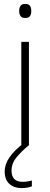

<svg xmlns="http://www.w3.org/2000/svg" viewBox="-20 -810 257 982"><path d="M108 -790Q127 -790 133.5 -780Q140 -770 140 -754Q140 -738 133.5 -728Q127 -718 108 -718Q92 -718 85 -728Q78 -738 78 -754Q78 -770 85 -780Q92 -790 108 -790ZM128 -596V-66H89V-596ZM39 62Q39 120 95 120Q109 120 121.5 118Q134 116 143 113V143Q133 147 120 149.5Q107 152 90 152Q52 152 28 130.5Q4 109 4 67Q4 30 29 -6Q54 -42 102 -78L126 -66Q92 -38 65.5 -6.5Q39 25 39 62Z"/></svg>

Font: Noto Sans Malayalam UI ExtraLight
Style: Regular
Weight: 200
Designer: Jelle Bosma - Monotype Design Team
Foundry: Monotype Imaging Inc.
Version: Version 2.104; ttfautohint (v1.8.4.7-5d5b)